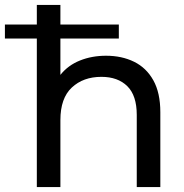

<svg xmlns="http://www.w3.org/2000/svg" viewBox="-56 -762 750 782"><path d="M597 0H501V-294Q501 -373 462.5 -411Q424 -449 357 -449Q283 -449 236.5 -405.5Q190 -362 190 -273V0H94V-605H-36V-662H94V-742H190V-662H428V-605H190V-457Q221 -496 269.5 -515.5Q318 -535 376 -535Q440 -535 490 -510.5Q540 -486 568.5 -435Q597 -384 597 -305Z"/></svg>

Font: Argentum Novus
Style: Regular
Weight: 400
Designer: Julieta Ulanovsky
Foundry: Julieta Ulanovsky
Version: Version 7.20;July 27, 2021;FontCreator 13.0.0.2683 64-bit